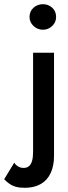

<svg xmlns="http://www.w3.org/2000/svg" viewBox="-86 -699 327 917"><path d="M55 -618Q55 -593 74 -575Q93 -557 119 -557Q145 -557 163.5 -575Q182 -593 182 -618Q182 -645 163.5 -662Q145 -679 119 -679Q93 -679 74 -662Q55 -645 55 -618ZM-18 78 -66 157Q-56 168 -42 178Q-28 188 -10.5 193Q7 198 32 198Q77 198 108.5 180Q140 162 156 127.5Q172 93 172 46V-447H72V27Q72 53 67 70Q62 87 52 95Q42 103 27 103Q12 103 0.5 96Q-11 89 -18 78Z"/></svg>

Font: SpinnyJost
Style: Regular
Weight: 500
Version: Version 3.710